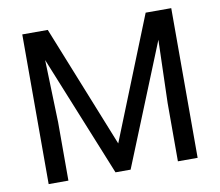

<svg xmlns="http://www.w3.org/2000/svg" viewBox="-78 -805 1030 898"><g transform="rotate(-10 436.5 -355.5)"><path d="M203.6 -710.9 436 -130.9 668.5 -710.9H790V0H696.3V-276.9L705.1 -575.7L471.7 0H399.9L167 -574.2L176.3 -276.9V0H82.5V-710.9Z"/></g></svg>

Font: RobotoSquareBracket
Style: Square-Bracket
Weight: 400
Version: Version 2.137; 2017